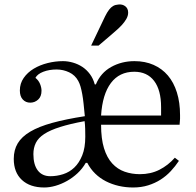

<svg xmlns="http://www.w3.org/2000/svg" viewBox="-20 -821 868 851"><path d="M41 -117Q41 -57 77 -23.5Q113 10 176 10Q200 10 226 2.5Q252 -5 277 -19Q302 -33 323.5 -53Q345 -73 360 -99H367Q381 -72 402 -51.5Q423 -31 449.5 -17.5Q476 -4 506.5 3Q537 10 570 10Q606 10 636.5 0.5Q667 -9 692 -25Q717 -41 737 -62.5Q757 -84 773 -108L755 -122Q725 -88 686.5 -68.5Q648 -49 600 -49Q564 -49 532.5 -60Q501 -71 477.5 -96.5Q454 -122 441 -164Q428 -206 428 -268H776Q778 -288 778 -294.5Q778 -301 778 -311Q778 -367 764 -411.5Q750 -456 724 -486.5Q698 -517 660.5 -533.5Q623 -550 576 -550Q519 -550 472.5 -524Q426 -498 405 -447H400Q393 -473 378.5 -492.5Q364 -512 345 -524.5Q326 -537 303.5 -543.5Q281 -550 259 -550Q225 -550 191 -541.5Q157 -533 129.5 -516.5Q102 -500 85 -475.5Q68 -451 68 -420Q68 -394 81 -380Q94 -366 114 -366Q134 -366 149 -379.5Q164 -393 164 -419Q164 -433 157.5 -449Q151 -465 137 -476Q146 -493 172 -503Q198 -513 231 -513Q260 -513 286.5 -500.5Q313 -488 327 -462Q333 -451 337 -437Q341 -423 344.5 -404Q348 -385 350.5 -361Q353 -337 356 -306Q272 -293 212 -276.5Q152 -260 114 -237.5Q76 -215 58.5 -185.5Q41 -156 41 -117ZM575 -503Q632 -503 663 -462.5Q694 -422 694 -346V-309H428Q434 -403 471.5 -453Q509 -503 575 -503ZM203 -40Q167 -40 147.5 -65.5Q128 -91 128 -138Q128 -166 139 -188Q150 -210 176 -227Q202 -244 246 -258Q290 -272 355 -284Q357 -269 357.5 -250.5Q358 -232 358 -215Q358 -166 344.5 -132.5Q331 -99 309.5 -78.5Q288 -58 260 -49Q232 -40 203 -40ZM425 -705 384 -619H417L471 -665Q481 -674 494.5 -685.5Q508 -697 520 -710Q532 -723 540 -737Q548 -751 548 -765Q548 -775 544.5 -782Q541 -789 535 -793.5Q529 -798 521.5 -800Q514 -802 505 -801Q491 -800 481.5 -794.5Q472 -789 463.5 -778Q455 -767 446 -749Q437 -731 425 -705Z"/></svg>

Font: GradeGX
Style: Regular
Weight: 100
Width: 1
Designer: Adam Twardoch
Foundry: Adam Twardoch
Version: Version 2.002; DEVELOPMENT